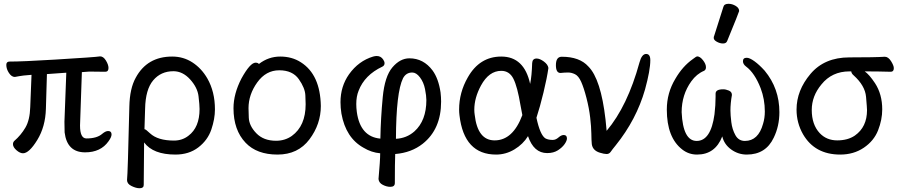

<svg xmlns="http://www.w3.org/2000/svg" viewBox="-20 -790 4738 1011"><path d="M101.1 17.1Q85 17.1 66.7 1Q48.3 -15.1 48.3 -30.8Q48.3 -41 55.2 -47.9Q90.3 -78.1 113.8 -118.2Q137.2 -158.2 139.2 -226.1L146 -396Q95.2 -392.1 82.8 -389.2Q70.3 -386.2 58.1 -384.8Q41 -384.8 27.1 -405.8Q13.2 -426.8 13.2 -448.2Q13.2 -465.8 30.3 -465.8Q99.1 -465.8 268.1 -476.1Q481 -488.8 507.3 -493.2Q524.4 -493.2 537.8 -471.2Q551.3 -449.2 551.3 -432.1Q551.3 -412.1 534.2 -412.1L450.2 -413.1L411.1 -410.2L401.4 -128.9Q401.4 -61 435.1 -61Q491.2 -61 519 -85.9Q536.1 -100.1 549.3 -100.1Q567.4 -100.1 567.4 -82Q567.4 -67.9 551.3 -45.9Q510.3 12.2 428.2 12.2Q333 12.2 320.3 -92.8Q319.3 -108.9 319.3 -148.9L329.1 -407.2L227.1 -399.9Q224.1 -312 221.7 -217.5Q219.2 -123 176.3 -53Q133.3 17.1 101.1 17.1Z M896 -49.8Q939.9 -49.8 972.2 -75.2Q1030.8 -119.1 1030.8 -215.8Q1030.8 -236.8 1025.4 -283Q1020 -329.1 981 -372.1Q941.9 -415 893.1 -415Q827.1 -415 786.6 -366.9Q746.1 -318.8 744.1 -217.8L740.7 -109.9Q747.1 -109.9 770 -87.9Q811 -49.8 896 -49.8ZM714.8 201.2Q696.8 201.2 672.9 189.7Q648.9 178.2 648.9 158.2Q652.8 127 661.1 -229Q663.1 -324.2 694.8 -380.9Q754.9 -492.2 886.7 -492.2Q945.8 -492.2 993.4 -461.2Q1041 -430.2 1071.8 -377Q1111.8 -307.1 1111.8 -213.9Q1111.8 -164.1 1092.8 -107.9Q1073.7 -51.8 1024.4 -13.9Q975.1 23.9 903.8 23.9Q786.1 23.9 738.8 -40L736.8 184.1Q736.8 201.2 714.8 201.2Z M1433.6 -48.8Q1480.5 -48.8 1516.6 -74.2Q1589.4 -127 1589.4 -241.2Q1589.4 -249 1587.9 -287.6Q1586.4 -326.2 1553.5 -373Q1520.5 -419.9 1450.4 -419.9Q1380.4 -419.9 1334.5 -356Q1288.6 -292 1288.6 -220.2Q1288.6 -213.9 1290 -170.9Q1291.5 -127.9 1329.6 -88.4Q1367.7 -48.8 1433.6 -48.8ZM1441.4 23.9Q1332.5 23.9 1273.4 -38.1Q1209.5 -105 1209.5 -220.2Q1209.5 -295.9 1251.5 -377Q1297.4 -460 1325.7 -460Q1338.4 -460 1343.3 -453.1Q1393.6 -492.2 1455.6 -492.2Q1517.6 -492.2 1564.5 -461.9Q1666.5 -397 1669.4 -231.9Q1669.4 -136.2 1609.4 -56.2Q1549.3 23.9 1441.4 23.9Z M2064.9 -59.1Q2121.1 -62 2162.1 -98.1Q2225.1 -154.8 2225.1 -263.2Q2225.1 -285.2 2218 -321Q2210.9 -356.9 2191.4 -382.6Q2171.9 -408.2 2150.9 -408.2Q2118.2 -408.2 2102.1 -377.9Q2065.9 -304.2 2064.9 -59.1ZM2035.2 193.8Q2016.1 193.8 1995.6 183.3Q1975.1 172.9 1973.1 152.8Q1981.9 55.2 1981.9 17.1Q1936 13.2 1894 -12.2Q1800.8 -64 1777.8 -191.9Q1772.9 -223.1 1772.9 -252Q1772.9 -335 1817.9 -398.9Q1868.2 -469.2 1944.8 -492.2Q1955.1 -495.1 1963.9 -495.1Q1985.8 -495.1 1998 -476.1Q2004.9 -465.8 2004.9 -457Q2004.9 -444.8 1993.2 -439Q1899.9 -395 1868.2 -312Q1856 -282.2 1856 -242.2Q1856 -222.2 1858.9 -200.2Q1877 -69.8 1982.9 -60.1Q1984.9 -168.9 1995.4 -278.6Q2005.9 -388.2 2046.4 -435.5Q2086.9 -482.9 2135.7 -482.9Q2210 -482.9 2257.8 -418.9Q2289.1 -376 2299.8 -303.2Q2302.7 -278.8 2302.7 -254.9Q2302.7 -109.9 2206.1 -33.2Q2146 14.2 2061 21Q2059.1 68.8 2059.1 173.8Q2059.1 193.8 2035.2 193.8Z M2584.5 -50.8Q2680.7 -50.8 2730.5 -184.1L2720.7 -235.8Q2704.6 -333 2683.6 -375Q2662.6 -417 2619.6 -417Q2554.7 -417 2512.7 -339.8Q2477.5 -274.9 2477.5 -211.9Q2477.5 -199.2 2479.5 -186Q2494.6 -50.8 2584.5 -50.8ZM2592.3 23.9Q2423.3 23.9 2399.4 -183.1Q2397.5 -198.2 2397.5 -212.9Q2397.5 -303.2 2443.4 -382.8Q2505.4 -492.2 2619.6 -492.2Q2740.2 -492.2 2771.5 -348.1Q2780.3 -391.1 2782.2 -458Q2783.7 -481.9 2805.7 -481.9Q2822.3 -481.9 2843.8 -466.1Q2865.2 -450.2 2867.7 -432.1Q2860.4 -379.9 2841.8 -303Q2823.2 -226.1 2804.7 -169.9Q2824.2 -78.1 2852.5 -61Q2867.7 -53.2 2890.6 -53.2Q2906.2 -53.2 2920.9 -66.2Q2935.5 -79.1 2948.2 -79.1Q2965.3 -79.1 2965.3 -61Q2965.3 -48.8 2952.9 -31Q2940.4 -13.2 2917.5 1.5Q2894.5 16.1 2861.3 16.1Q2790.5 16.1 2760.3 -73.2Q2734.4 -30.8 2689 -3.4Q2643.6 23.9 2592.3 23.9Z M3174.3 21Q3161.1 21 3139.2 14.2Q3101.1 2.9 3096.2 -30.8Q3094.2 -50.8 3093.8 -86.9Q3093.3 -123 3087.6 -171.6Q3082 -220.2 3068.1 -274.2Q3054.2 -328.1 3040.3 -359.1Q3026.4 -390.1 3007.8 -399.2Q2989.3 -408.2 2972.2 -408.2Q2953.1 -408.2 2931.2 -405.8Q2907.2 -405.8 2907.2 -446.8Q2907.2 -491.2 2938 -491.2Q3032.2 -491.2 3078.1 -439.9Q3144 -374 3168.5 -160.2L3174.3 -101.1Q3284.2 -231 3347.2 -460.9Q3359.4 -505.9 3382.3 -505.9Q3404.3 -505.9 3404.3 -473.1Q3404.3 -419.9 3376.5 -318.8Q3331.1 -160.2 3222.2 -24.9Q3204.1 -2.9 3196 9Q3188 21 3174.3 21Z M3912.1 23.9Q3867.2 23.9 3830.1 -2.9Q3793 -29.8 3783.2 -71.8Q3746.1 23.9 3650.4 23.9Q3606.4 23.9 3572.3 -2.9Q3491.2 -65.9 3491.2 -212.9Q3491.2 -300.8 3536.1 -375Q3574.2 -440.9 3628.4 -479Q3647 -493.2 3650.4 -493.2Q3666 -493.2 3681.6 -473.1Q3697.3 -453.1 3697.3 -436Q3697.3 -421.9 3687 -417Q3648.4 -400.9 3620.1 -361.8Q3569.3 -291 3569.3 -199.2Q3576.2 -47.9 3648.4 -47.9Q3723.1 -47.9 3742.2 -188Q3748 -235.8 3748 -280.8V-296.9Q3748 -319.8 3788.1 -319.8Q3802.2 -319.8 3818.1 -313Q3834 -306.2 3834 -290Q3826.2 -246.1 3826.2 -208Q3826.2 -185.1 3830.8 -147Q3835.4 -108.9 3852.3 -78.4Q3869.1 -47.9 3902.3 -47.9Q3973.1 -47.9 3998 -138.2Q4007.3 -168 4007.3 -203.1Q4007.3 -267.1 3985.4 -325.2Q3954.1 -405.8 3908.2 -439.9Q3892.1 -452.1 3892.1 -467.8Q3892.1 -485.8 3912.1 -485.8Q3927.2 -485.8 3952.6 -467.5Q3978 -449.2 4006.3 -418Q4084 -324.2 4084 -199.2Q4084 -126 4054.2 -64.9Q4012.2 23.9 3912.1 23.9ZM3787.1 -561Q3771 -561 3754.6 -570.1Q3738.3 -579.1 3738.3 -589.8Q3738.3 -598.1 3740.2 -600.1L3789.1 -753.9Q3793 -770 3816.4 -770Q3835.4 -770 3853.8 -759Q3872.1 -748 3872.1 -731.9Q3872.1 -728 3809.1 -574.2Q3804.2 -561 3787.1 -561Z M4481.4 -76.2Q4545.4 -121.1 4545.4 -210Q4545.4 -221.2 4540.3 -280Q4535.2 -338.9 4475.1 -393.1Q4463.4 -402.8 4462.4 -414.1H4453.1Q4360.4 -414.1 4305.2 -345.2Q4254.4 -284.2 4254.4 -210.9Q4254.4 -133.8 4296.4 -88.9Q4332.5 -50.8 4388.4 -50.8Q4444.3 -50.8 4481.4 -76.2ZM4404.3 23.9Q4270.5 23.9 4208.5 -83Q4174.3 -143.1 4174.3 -212.9Q4174.3 -314 4247.8 -400.9Q4321.3 -487.8 4452.1 -487.8Q4588.4 -487.8 4639.2 -491.2Q4657.2 -491.2 4671.9 -468Q4686.5 -444.8 4686.5 -431.2Q4686.5 -412.1 4670.4 -412.1Q4603.5 -414.1 4533.2 -414.1Q4556.2 -398.9 4587.4 -352.1Q4625.5 -293.9 4625.5 -213.9Q4625.5 -159.2 4603.5 -103.5Q4581.5 -47.9 4528.3 -12Q4475.1 23.9 4404.3 23.9Z"/></svg>

Font: LXGW WenKai GB Screen
Style: Regular
Weight: 400
Designer: LXGW / Fontworks Inc.
Foundry: LXGW / Fontworks Inc.
Version: Version 1.321;February 19, 2024;FontCreator 14.0.0.2901 64-b